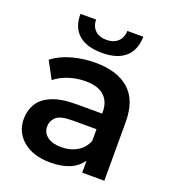

<svg xmlns="http://www.w3.org/2000/svg" viewBox="-136 -849 869 961"><g transform="rotate(20 298.5 -368.5)"><path d="M408 0V-64Q360 7 240 7Q148 7 94.5 -38Q41 -83 41 -153Q41 -198 62.5 -234Q84 -270 133 -291Q182 -312 263 -312H401V-320Q401 -375 368 -405.5Q335 -436 268 -436Q223 -436 179.5 -422Q136 -408 106 -383L57 -474Q100 -507 159.5 -523.5Q219 -540 283 -540Q399 -540 462.5 -484.5Q526 -429 526 -313V0ZM401 -167V-229H272Q208 -229 186 -208Q164 -187 164 -158Q164 -124 191 -104Q218 -84 266 -84Q312 -84 348.5 -105Q385 -126 401 -167ZM295 -597Q214 -597 171 -634Q128 -671 128 -744H211Q212 -708 233.5 -687Q255 -666 294 -666Q332 -666 354.5 -687Q377 -708 378 -744H463Q461 -671 418 -634Q375 -597 295 -597Z"/></g></svg>

Font: Montserrat SemiBold
Style: Regular
Weight: 600
Designer: Julieta Ulanovsky
Foundry: Julieta Ulanovsky
Version: Version 9.000; ttfautohint (v1.8.4.7-5d5b)